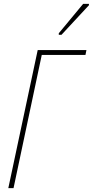

<svg xmlns="http://www.w3.org/2000/svg" viewBox="-20 -973 480 993"><path d="M284 -801V-793H298L440 -946V-953H410ZM23 0H50L196 -689H422L427 -714H175Z"/></svg>

Font: Noto Sans Condensed Thin
Style: Italic
Weight: 100
Width: 3
Italic angle: -12°
Designer: Monotype Design Team
Foundry: Monotype Imaging Inc.
Version: Version 2.013